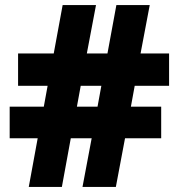

<svg xmlns="http://www.w3.org/2000/svg" viewBox="-20 -734 702 754"><path d="M509 -397H644V-524H532L568 -714H437L402 -524H321L357 -714H226L191 -524H51V-397H167L152 -315H18V-191H128L93 0H223L258 -191H340L304 0H435L471 -191H613V-315H494ZM282 -315 297 -397H378L363 -315Z"/></svg>

Font: Noto Sans Lao Looped Black
Style: Regular
Weight: 900
Designer: Mark Frömberg, Ben Mitchell
Foundry: The Fontpad Ltd
Version: Version 1.002